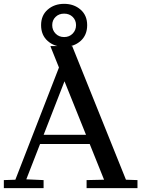

<svg xmlns="http://www.w3.org/2000/svg" viewBox="-20 -980 736 1000"><path d="M356 -740 636 -44 696 -42V0H431V-42L522 -44L243 -738L244 -740ZM117 -46 207 -42V0H0V-42L60 -44L311 -690L355 -657ZM496 -230H162V-278H496ZM194 -849Q194 -900 228.5 -930Q263 -960 314 -960Q365 -960 399.5 -930Q434 -900 434 -849Q434 -797 399.5 -766.5Q365 -736 314 -736Q263 -736 228.5 -766.5Q194 -797 194 -849ZM376 -849Q376 -875 358.5 -892Q341 -909 314 -909Q287 -909 269.5 -892Q252 -875 252 -849Q252 -823 269.5 -805Q287 -787 314 -787Q341 -787 358.5 -805Q376 -823 376 -849Z"/></svg>

Font: Minipax
Style: Regular
Weight: 400
Designer: Raphaël Ronot
Foundry: Velvetyne Type Foundry
Version: Version 1.000